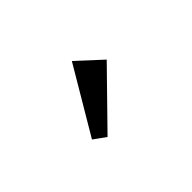

<svg xmlns="http://www.w3.org/2000/svg" viewBox="-24 -825 479 479"><g transform="rotate(45 215.0 -585.5)"><path d="M308 -534 285 -502 111 -605 170 -669Z"/></g></svg>

Font: Galdeano
Style: Regular
Weight: 400
Designer: Dario Manuel Muhafara
Foundry: Dario Manuel Muhafara
Version: Version 1.001